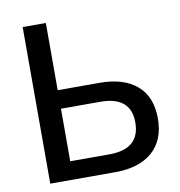

<svg xmlns="http://www.w3.org/2000/svg" viewBox="-81 -793 813 868"><g transform="rotate(-10 326.0 -359.5)"><path d="M80.1 0V-718.8H186.5V-410.2H377.9Q489.3 -410.2 549.8 -357.9Q610.4 -305.7 610.4 -206.1Q610.4 -106.4 549.3 -53.2Q488.3 0 377.9 0ZM186.5 -84H366.2Q506.8 -84 506.8 -206.1Q506.8 -325.2 367.2 -325.2H186.5Z"/></g></svg>

Font: Min Sans Medium
Style: Regular
Weight: 500
Designer: Jinseong-Kim, NotoSansCJK, Nunito
Foundry: Jinseong-Kim
Version: Version 1.400;Glyphs 3.1.2 (3151)